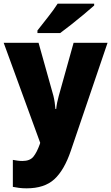

<svg xmlns="http://www.w3.org/2000/svg" viewBox="-20 -786 606 1046"><path d="M0 -553H190L271 -264Q275 -248 278 -228Q281 -208 282 -192H286Q288 -211 291.5 -228Q295 -245 300 -263L381 -553H566L366 35Q330 141 276 190.5Q222 240 125 240Q102 240 83.5 237.5Q65 235 50 232V85Q61 87 74.5 89Q88 91 102 91Q143 91 162 67.5Q181 44 197 -1L199 -8ZM493 -756Q473 -738 439.5 -710Q406 -682 370 -653.5Q334 -625 308 -606H184V-620Q209 -652 241 -692.5Q273 -733 294 -766H493Z"/></svg>

Font: Noto Sans Ethiopic SemiCondensed Black
Style: Regular
Weight: 900
Width: 4
Designer: Monotype Design Team
Foundry: Monotype Imaging Inc.
Version: Version 2.102; ttfautohint (v1.8.4.7-5d5b)